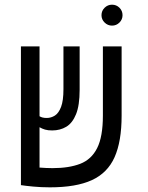

<svg xmlns="http://www.w3.org/2000/svg" viewBox="-20 -782 626 811"><path d="M190.9 9.3Q153.8 9.3 120.4 6.1Q86.9 2.9 68.4 0V-0.5V-585.9H147V-291Q158.2 -283.7 177.2 -283.7Q195.8 -283.7 211.9 -293.9Q228 -304.2 238 -330.6Q248 -356.9 248 -405.3V-585.9H316.4V-402.3Q316.4 -337.4 301.3 -299.8Q286.1 -262.2 260 -246.6Q233.9 -231 200.2 -231Q182.6 -231 170.2 -234.6Q157.7 -238.3 147 -244.6V-74.2Q160.2 -73.2 174.1 -72.5Q188 -71.8 201.7 -71.8Q271.5 -71.8 318.8 -90.1Q366.2 -108.4 390.4 -156.5Q414.6 -204.6 414.6 -293.9V-585.9H493.7V-293.5Q493.7 -184.6 463.9 -117.9Q434.1 -51.3 367.7 -21Q301.3 9.3 190.9 9.3ZM453.1 -673.8Q435.1 -673.8 421.9 -686.8Q408.7 -699.7 408.7 -717.8Q408.7 -736.3 421.9 -749.3Q435.1 -762.2 453.1 -762.2Q471.7 -762.2 484.6 -749.3Q497.6 -736.3 497.6 -717.8Q497.6 -699.7 484.6 -686.8Q471.7 -673.8 453.1 -673.8Z"/></svg>

Font: CaskaydiaMono NF SemiLight
Style: Regular
Weight: 350
Designer: Aaron Bell
Foundry: Saja Typeworks
Version: Version 2111.001; ttfautohint (v1.8.4);Nerd Fonts 3.1.1